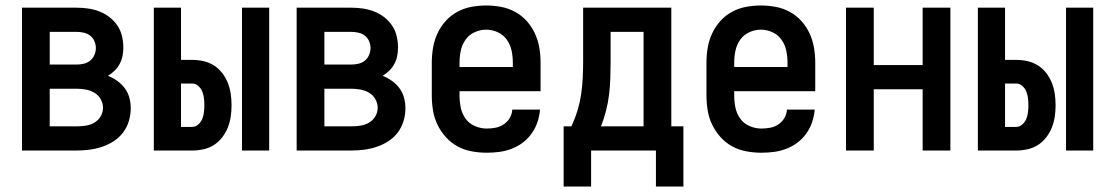

<svg xmlns="http://www.w3.org/2000/svg" viewBox="-20 -548 4040 699"><path d="M60 0V-520H259Q280 -520 301 -517Q322 -514 341.5 -506.5Q361 -499 378 -486Q395 -473 407 -455.5Q419 -438 424 -417Q429 -396 429 -375Q429 -359 426 -344Q423 -329 415.5 -315Q408 -301 397 -290.5Q386 -280 373 -272Q391 -265 407 -253.5Q423 -242 434.5 -226.5Q446 -211 451 -192Q456 -173 456 -154Q456 -130 449 -107Q442 -84 428 -65.5Q414 -47 394 -34Q374 -21 351.5 -13.5Q329 -6 305.5 -3Q282 0 259 0ZM161 -313H259Q272 -313 285 -316Q298 -319 308 -327Q318 -335 323.5 -347.5Q329 -360 329 -373Q329 -386 323.5 -398.5Q318 -411 308 -418.5Q298 -426 285 -429Q272 -432 259 -432H161ZM161 -88H259Q275 -88 292 -90.5Q309 -93 323.5 -101.5Q338 -110 346.5 -124.5Q355 -139 355 -156Q355 -172 346.5 -187Q338 -202 323.5 -210.5Q309 -219 292 -222Q275 -225 259 -225H161Z M861 0V-520H960V0ZM540 0V-520H639V-330H679Q700 -330 720.5 -325.5Q741 -321 758.5 -310Q776 -299 789 -282Q802 -265 809.5 -246Q817 -227 820 -206.5Q823 -186 823 -165Q823 -144 820 -123.5Q817 -103 809.5 -84Q802 -65 789 -48Q776 -31 758.5 -20Q741 -9 720.5 -4.5Q700 0 679 0ZM679 -86Q692 -86 702 -95Q712 -104 716.5 -115.5Q721 -127 722.5 -139.5Q724 -152 724 -165Q724 -178 722.5 -190.5Q721 -203 716.5 -214.5Q712 -226 702 -235Q692 -244 679 -244H639V-86Z M1060 0V-520H1259Q1280 -520 1301 -517Q1322 -514 1341.5 -506.5Q1361 -499 1378 -486Q1395 -473 1407 -455.5Q1419 -438 1424 -417Q1429 -396 1429 -375Q1429 -359 1426 -344Q1423 -329 1415.5 -315Q1408 -301 1397 -290.5Q1386 -280 1373 -272Q1391 -265 1407 -253.5Q1423 -242 1434.5 -226.5Q1446 -211 1451 -192Q1456 -173 1456 -154Q1456 -130 1449 -107Q1442 -84 1428 -65.5Q1414 -47 1394 -34Q1374 -21 1351.5 -13.5Q1329 -6 1305.5 -3Q1282 0 1259 0ZM1161 -313H1259Q1272 -313 1285 -316Q1298 -319 1308 -327Q1318 -335 1323.5 -347.5Q1329 -360 1329 -373Q1329 -386 1323.5 -398.5Q1318 -411 1308 -418.5Q1298 -426 1285 -429Q1272 -432 1259 -432H1161ZM1161 -88H1259Q1275 -88 1292 -90.5Q1309 -93 1323.5 -101.5Q1338 -110 1346.5 -124.5Q1355 -139 1355 -156Q1355 -172 1346.5 -187Q1338 -202 1323.5 -210.5Q1309 -219 1292 -222Q1275 -225 1259 -225H1161Z M1752 8Q1725 8 1697.5 3Q1670 -2 1646 -15Q1622 -28 1603.5 -48.5Q1585 -69 1573 -93.5Q1561 -118 1556.5 -145.5Q1552 -173 1552 -200V-320Q1552 -347 1556.5 -374Q1561 -401 1572.5 -426Q1584 -451 1602.5 -471.5Q1621 -492 1645 -505Q1669 -518 1696 -523Q1723 -528 1750 -528Q1777 -528 1804 -523Q1831 -518 1855 -505Q1879 -492 1897.5 -471.5Q1916 -451 1927.5 -426Q1939 -401 1943.5 -374Q1948 -347 1948 -320V-216H1653V-200Q1653 -178 1657.5 -156Q1662 -134 1675 -116Q1688 -98 1709 -89Q1730 -80 1752 -80Q1768 -80 1784 -83Q1800 -86 1813.5 -95Q1827 -104 1835.5 -118Q1844 -132 1845 -149H1946Q1944 -125 1936.5 -103Q1929 -81 1915.5 -62Q1902 -43 1883.5 -29Q1865 -15 1843 -6.5Q1821 2 1798 5Q1775 8 1752 8ZM1847 -304V-320Q1847 -342 1842.5 -363.5Q1838 -385 1825.5 -403Q1813 -421 1792.5 -430.5Q1772 -440 1750 -440Q1728 -440 1707.5 -430.5Q1687 -421 1674.5 -403Q1662 -385 1657.5 -363.5Q1653 -342 1653 -320V-304Z M2468 131H2368V0H2132V131H2032V-88H2060Q2073 -115 2082 -144.5Q2091 -174 2095.5 -204Q2100 -234 2101.5 -264.5Q2103 -295 2103 -325V-520H2424V-88H2468ZM2323 -88V-432H2203V-325Q2203 -295 2202 -264.5Q2201 -234 2197.5 -204.5Q2194 -175 2186.5 -145.5Q2179 -116 2168 -88Z M2752 8Q2725 8 2697.5 3Q2670 -2 2646 -15Q2622 -28 2603.5 -48.5Q2585 -69 2573 -93.5Q2561 -118 2556.5 -145.5Q2552 -173 2552 -200V-320Q2552 -347 2556.5 -374Q2561 -401 2572.5 -426Q2584 -451 2602.5 -471.5Q2621 -492 2645 -505Q2669 -518 2696 -523Q2723 -528 2750 -528Q2777 -528 2804 -523Q2831 -518 2855 -505Q2879 -492 2897.5 -471.5Q2916 -451 2927.5 -426Q2939 -401 2943.5 -374Q2948 -347 2948 -320V-216H2653V-200Q2653 -178 2657.5 -156Q2662 -134 2675 -116Q2688 -98 2709 -89Q2730 -80 2752 -80Q2768 -80 2784 -83Q2800 -86 2813.5 -95Q2827 -104 2835.5 -118Q2844 -132 2845 -149H2946Q2944 -125 2936.5 -103Q2929 -81 2915.5 -62Q2902 -43 2883.5 -29Q2865 -15 2843 -6.5Q2821 2 2798 5Q2775 8 2752 8ZM2847 -304V-320Q2847 -342 2842.5 -363.5Q2838 -385 2825.5 -403Q2813 -421 2792.5 -430.5Q2772 -440 2750 -440Q2728 -440 2707.5 -430.5Q2687 -421 2674.5 -403Q2662 -385 2657.5 -363.5Q2653 -342 2653 -320V-304Z M3060 0V-520H3161V-311H3339V-520H3440V0H3339V-223H3161V0Z M3861 0V-520H3960V0ZM3540 0V-520H3639V-330H3679Q3700 -330 3720.5 -325.5Q3741 -321 3758.5 -310Q3776 -299 3789 -282Q3802 -265 3809.5 -246Q3817 -227 3820 -206.5Q3823 -186 3823 -165Q3823 -144 3820 -123.5Q3817 -103 3809.5 -84Q3802 -65 3789 -48Q3776 -31 3758.5 -20Q3741 -9 3720.5 -4.5Q3700 0 3679 0ZM3679 -86Q3692 -86 3702 -95Q3712 -104 3716.5 -115.5Q3721 -127 3722.5 -139.5Q3724 -152 3724 -165Q3724 -178 3722.5 -190.5Q3721 -203 3716.5 -214.5Q3712 -226 3702 -235Q3692 -244 3679 -244H3639V-86Z"/></svg>

Font: Iosevka SS04 Semibold
Style: Regular
Weight: 600
Monospace: yes
Designer: Belleve Invis
Foundry: Belleve Invis
Version: Version 19.0.0; ttfautohint (v1.8.4)